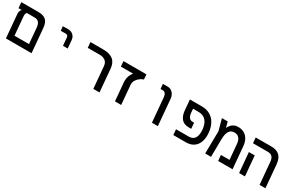

<svg xmlns="http://www.w3.org/2000/svg" viewBox="139 -1802 4521 2988"><g transform="rotate(30 2399.0 -307.5)"><path d="M-1.5 -609H311.5Q396.5 -609 442.2 -568Q488 -527 496 -433L525 -103L534 0H73.5L64.5 -103L37.5 -414Q36.5 -425 36.5 -430.5Q36.5 -457 44.8 -476.5Q53 -496 66.5 -505.5H8ZM168 -103H428.5L403.5 -390.5Q398.5 -445.5 372.5 -475.5Q346.5 -505.5 297 -505.5H158Q138.5 -491 138.5 -449.5Q138.5 -439 139 -433.5Z M845.5 -609Q824.5 -609 789.5 -608.5Q754.5 -608 744.5 -607L754 -529Q774.5 -530.5 841 -530.5Q883 -530.5 887.5 -485L899.5 -344.5H985L972 -492.5Q969 -525.5 951.5 -552Q934 -578.5 906.2 -593.8Q878.5 -609 845.5 -609Z M1466 -510H1249.5L1241 -609H1467Q1587 -609 1648.5 -560.2Q1710 -511.5 1719.5 -408L1755 0H1644L1610 -388.5Q1604.5 -450.5 1565.5 -480.2Q1526.5 -510 1466 -510Z M2003 -353.5Q2003 -403 2019.2 -444.2Q2035.5 -485.5 2062 -514.5H1842L1834 -609H2246.5L2253 -520Q2226 -513 2193.2 -490.5Q2160.5 -468 2137.2 -433Q2114 -398 2114 -356Q2114 -348 2114.5 -343.5L2144.5 0H2033L2004 -329Q2003 -346 2003 -353.5Z M2594 -521.5H2550.5L2543 -609H2628Q2665.5 -609 2694.8 -590.8Q2724 -572.5 2741.5 -540.8Q2759 -509 2762.5 -470L2803.5 0H2697L2658.5 -440.5Q2655 -477.5 2637.2 -499.5Q2619.5 -521.5 2594 -521.5Z M3072.5 -99.5H3301.5Q3368 -99.5 3400.8 -141Q3433.5 -182.5 3433.5 -261Q3433.5 -279.5 3432 -299Q3423 -401.5 3374.5 -455.2Q3326 -509 3240 -509H3142.5L3148.5 -438.5Q3153.5 -385 3176.2 -356.8Q3199 -328.5 3235.5 -328.5H3265L3274 -223.5H3230Q3142.5 -223.5 3097.2 -275.8Q3052 -328 3043.5 -426.5L3028 -609H3243.5Q3329 -609 3393 -572Q3457 -535 3494.5 -466.8Q3532 -398.5 3540.5 -305.5Q3542.5 -285.5 3542.5 -262Q3542.5 -182.5 3515.5 -123.5Q3488.5 -64.5 3435.5 -32.2Q3382.5 0 3307 0H3081Z M4111 -397 4146 0H3887L3878 -103H4032L4008 -379Q4002.5 -441.5 3972 -476.2Q3941.5 -511 3888 -511Q3824.5 -511 3794.5 -463.2Q3764.5 -415.5 3763 -321L3759 0H3654L3660 -404L3604.5 -607H3709L3733 -512L3737.5 -510.5Q3753 -540 3772 -562.2Q3791 -584.5 3822.2 -599.8Q3853.5 -615 3898.5 -615Q3959 -615 4005 -588.2Q4051 -561.5 4078.2 -512.2Q4105.5 -463 4111 -397Z M4488.5 -510H4219L4210.5 -609H4488.5Q4588 -609 4639.8 -560.5Q4691.5 -512 4701 -408L4736.5 0H4631.5L4597 -392Q4591.5 -454.5 4564.5 -482.2Q4537.5 -510 4488.5 -510ZM4232 -359.5H4337L4368.5 0H4264Z"/></g></svg>

Font: JuliaMono Medium
Style: Italic
Weight: 500
Italic angle: -9°
Monospace: yes
Designer: cormullion
Foundry: corm
Version: Version 0.054; ttfautohint (v1.8.4)